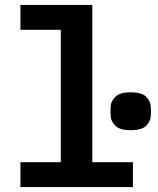

<svg xmlns="http://www.w3.org/2000/svg" viewBox="-20 -760 640 780"><path d="M63 0C63 0 520 0 520 0C520 0 520 -101 520 -101C520 -101 355 -101 355 -101C355 -101 355 -740 355 -740C355 -740 63 -740 63 -740C63 -740 63 -639 63 -639C63 -639 227 -639 227 -639C227 -639 227 -101 227 -101C227 -101 63 -101 63 -101C63 -101 63 0 63 0ZM511 -231C541 -231 562 -237 575 -250C587 -263 593 -278 593 -296C593 -296 593 -320 593 -320C593 -320 593 -320 593 -320C593 -338 587 -353 575 -366C562 -379 541 -385 511 -385C511 -385 511 -385 511 -385C481 -385 460 -379 448 -366C435 -353 429 -338 429 -320C429 -320 429 -296 429 -296C429 -296 429 -296 429 -296C429 -278 435 -263 448 -250C460 -237 481 -231 511 -231C511 -231 511 -231 511 -231Z"/></svg>

Font: IBM Plex Mono Mod
Style: SemiBold
Weight: 500
Designer: Mike Abbink, Paul van der Laan, Pieter van Rosmalen
Foundry: Bold Monday
Version: ""